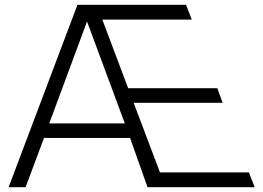

<svg xmlns="http://www.w3.org/2000/svg" viewBox="-20 -783 1101 803"><path d="M87 0H16L304 -763H758L782 -701H408L516 -414H889L911 -353H539L649 -62H1021L1045 0H597L524 -206H164ZM344 -693 186 -267H502Z"/></svg>

Font: Open Sauce One Light
Style: Regular
Weight: 300
Designer: Alfredo Marco Pradil
Foundry: Creative Sauce Fz LLC
Version: Version 1.477